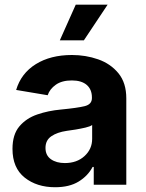

<svg xmlns="http://www.w3.org/2000/svg" viewBox="-20 -787 621 818"><path d="M214.8 10.7Q136.7 10.7 85 -30.5Q33.2 -71.8 33.2 -152.8Q33.2 -213.9 62.5 -248.5Q91.8 -283.2 138.7 -299.3Q185.5 -315.4 239.3 -320.3Q309.6 -327.1 340.6 -334.7Q371.6 -342.3 371.6 -369.1V-371.6Q371.6 -406.2 349.4 -425.3Q327.1 -444.3 286.1 -444.3Q243.7 -444.3 217.8 -426Q191.9 -407.7 183.1 -381.3L48.8 -403.8Q69.8 -474.6 132.6 -513.7Q195.3 -552.7 286.6 -552.7Q345.2 -552.7 398.2 -534.2Q451.2 -515.6 484.6 -474.9Q518.1 -434.1 518.1 -367.7V0H379.4V-75.7H374.5Q354.5 -37.6 314.9 -13.4Q275.4 10.7 214.8 10.7ZM256.3 -92.3Q307.6 -92.3 340.1 -122.1Q372.6 -151.9 372.6 -195.3V-254.4Q363.8 -248 344 -243.4Q324.2 -238.8 302.2 -235.1Q280.3 -231.4 264.2 -229.5Q223.6 -223.6 198.7 -206.5Q173.8 -189.5 173.8 -156.7Q173.8 -125 197 -108.6Q220.2 -92.3 256.3 -92.3ZM234.9 -615.2 302.7 -767.1H438.5L337.4 -615.2Z"/></svg>

Font: Inter-Bold
Style: Bold
Weight: 700
Designer: Rasmus Andersson
Foundry: rsms
Version: Version 4.000;git-a52131595